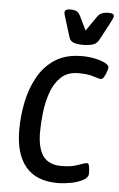

<svg xmlns="http://www.w3.org/2000/svg" viewBox="-52 -755 497 799"><g transform="rotate(5 196.0 -356.0)"><path d="M219 6Q130 6 85.5 -47Q41 -100 41 -201Q41 -258 52.5 -315.5Q64 -373 90.5 -421.5Q117 -470 162 -499.5Q207 -529 275 -529Q304 -529 329.5 -523.5Q355 -518 371.5 -509.5Q388 -501 388 -492Q388 -486 384 -474Q380 -462 374 -451.5Q368 -441 361 -441Q353 -441 329.5 -449Q306 -457 266 -457Q221 -457 193.5 -431Q166 -405 152 -364.5Q138 -324 133 -280Q128 -236 128 -200Q128 -132 152 -99Q176 -66 228 -66Q271 -66 298 -76.5Q325 -87 335 -87Q342 -87 344 -71.5Q346 -56 346 -45Q346 -28 324.5 -16.5Q303 -5 273.5 0.5Q244 6 219 6ZM371 -718Q392 -718 392 -706Q392 -700 378 -673L340 -602Q331 -586 314.5 -581Q298 -576 275 -576Q252 -576 236.5 -581Q221 -586 216 -602L194 -673Q190 -685 188 -692.5Q186 -700 186 -704Q186 -718 209 -718Q228 -718 236.5 -713Q245 -708 252 -694L280 -636L320 -694Q329 -708 340.5 -713Q352 -718 371 -718Z"/></g></svg>

Font: Asap Condensed Condensed Regular
Style: Italic
Weight: 400
Width: 3
Italic angle: -6°
Designer: Pablo Cosgaya
Foundry: Omnibus-Type
Version: Version 3.001; ttfautohint (v1.8.4.7-5d5b)